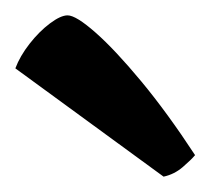

<svg xmlns="http://www.w3.org/2000/svg" viewBox="-20 -795 274 250"><path d="M193 -565 0 -706Q6 -722 18.5 -738Q31 -754 45 -764.5Q59 -775 68 -775Q79 -775 104.5 -752.5Q130 -730 164 -689Q198 -648 234 -593Q229 -587 218 -577.5Q207 -568 193 -565Z"/></svg>

Font: Texturina
Style: Bold
Weight: 700
Designer: Guillermo Torres Carreño
Foundry: Omnibus-Type
Version: Version 1.002; ttfautohint (v1.8.3)